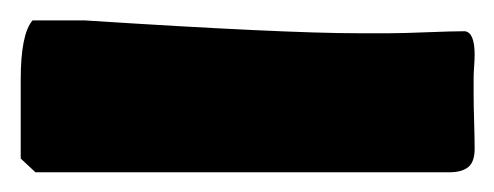

<svg xmlns="http://www.w3.org/2000/svg" viewBox="-81 -735 489 190"><path d="M-60.5 -578.1V-656.2Q-60.5 -701.2 -48.8 -714.8H2.9Q199.7 -702.1 273.4 -702.1H304.7Q316.9 -702.1 341.8 -703.1Q366.7 -704.1 378.9 -704.1Q388.7 -703.1 388.7 -680.7Q388.7 -676.8 388.2 -669.4Q387.7 -662.1 387.7 -658.2V-640.6Q387.7 -631.3 388.2 -614.3Q388.7 -597.2 388.7 -587.9Q388.7 -574.7 382.3 -569.6Q376 -564.5 363.3 -564.5H-45.9Q-48.3 -566.9 -53.2 -571.3Q-58.1 -575.7 -60.5 -578.1Z"/></svg>

Font: Bowlby One SC
Style: Regular
Weight: 400
Width: 1
Version: Version 1.2